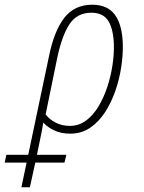

<svg xmlns="http://www.w3.org/2000/svg" viewBox="-127 -558 613 816"><path d="M-107 133 -100 100H-7L81 -318Q103 -427 146.5 -482.5Q190 -538 265 -538Q330 -538 361.5 -495Q393 -452 395 -368Q396 -326 388.5 -275Q381 -224 364 -174Q347 -124 320 -82Q293 -40 256 -15Q219 10 172 10Q132 10 103 -4Q74 -18 57 -37Q54 -18 50.5 0Q47 18 43 37L30 100H155L147 133H23L0 238H-36L-14 133ZM170 -23Q208 -23 238.5 -45.5Q269 -68 291.5 -105.5Q314 -143 329 -188.5Q344 -234 351 -280.5Q358 -327 357 -367Q355 -435 333 -469.5Q311 -504 261 -504Q200 -504 167.5 -454Q135 -404 115 -306L67 -72Q82 -51 109 -37Q136 -23 170 -23Z"/></svg>

Font: Noto Sans Condensed ExtraLight
Style: Italic
Weight: 200
Width: 3
Italic angle: -12°
Designer: Monotype Design Team
Foundry: Monotype Imaging Inc.
Version: Version 2.013; ttfautohint (v1.8.4.7-5d5b)